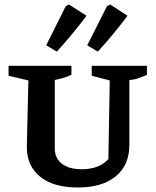

<svg xmlns="http://www.w3.org/2000/svg" viewBox="-20 -822 692 852"><path d="M326 10Q217 10 158 -38Q99 -86 99 -170L106 -465L18 -486V-530H297V-490Q282 -483 264.5 -477.5Q247 -472 223 -467V-164Q223 -120 254.5 -95.5Q286 -71 343 -71Q420 -71 461 -116L467 -465L387 -486V-530H632V-490Q614 -482 594.5 -475Q575 -468 554 -467V-179Q554 -89 493.5 -39.5Q433 10 326 10ZM185 -621 272 -795 286 -802 364 -752Q333 -711 300 -671Q267 -631 232 -593ZM367 -621 455 -795 469 -802 546 -752Q515 -711 482 -671Q449 -631 414 -593Z"/></svg>

Font: Piazzolla SC SemiBold
Style: Regular
Weight: 600
Designer: Juan Pablo del Peral
Foundry: Huerta Tipografica
Version: Version 1.330